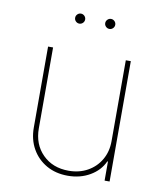

<svg xmlns="http://www.w3.org/2000/svg" viewBox="-82 -783 731 857"><g transform="rotate(10 284.0 -354.5)"><path d="M448.9 -179V-545.5H471.6V0H448.9V-86.6H446Q426.8 -44 383 -18.5Q339.1 7.1 282.7 7.1Q228 7.1 186.1 -16.7Q144.2 -40.5 120.4 -82.4Q96.6 -124.3 96.6 -179V-545.5H119.3V-179Q119.3 -106.5 164.8 -61.1Q210.2 -15.6 282.7 -15.6Q331 -15.6 368.4 -36.6Q405.9 -57.5 427.4 -94.5Q448.9 -131.4 448.9 -179ZM215.9 -670.5Q206.7 -670.5 199.9 -677.2Q193.2 -683.9 193.2 -693.2Q193.2 -702.4 199.9 -709.2Q206.7 -715.9 215.9 -715.9Q225.1 -715.9 231.9 -709.2Q238.6 -702.4 238.6 -693.2Q238.6 -683.9 231.9 -677.2Q225.1 -670.5 215.9 -670.5ZM352.3 -670.5Q343 -670.5 336.3 -677.2Q329.5 -683.9 329.5 -693.2Q329.5 -702.4 336.3 -709.2Q343 -715.9 352.3 -715.9Q361.5 -715.9 368.3 -709.2Q375 -702.4 375 -693.2Q375 -683.9 368.3 -677.2Q361.5 -670.5 352.3 -670.5Z"/></g></svg>

Font: Inter UI Thin
Style: Regular
Weight: 100
Designer: Rasmus Andersson
Foundry: rsms
Version: 3.2;8d6f07862